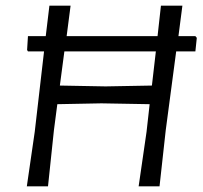

<svg xmlns="http://www.w3.org/2000/svg" viewBox="-20 -660 720 680"><path d="M672 -478H604L567 -199L545 0H471L499 -193L510 -291L339 -294L183 -291L171 -199L150 0H75L103 -193L136 -478H79L76 -483L79 -532H142L155 -640H230L216 -532H538L550 -640H626L612 -532H672L677 -526ZM532 -478H208L192 -357L354 -354L518 -357Z"/></svg>

Font: Alegreya Sans SC
Style: Italic
Weight: 400
Italic angle: -7°
Designer: Juan Pablo del Peral
Foundry: Huerta Tipografica
Version: Version 2.008; ttfautohint (v1.6)